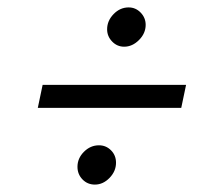

<svg xmlns="http://www.w3.org/2000/svg" viewBox="-20 -618 559 518"><path d="M315 -492Q296 -492 282.5 -506Q269 -520 269 -539Q269 -562 286.5 -580Q304 -598 327 -598Q346 -598 359.5 -584Q373 -570 373 -551Q373 -528 355 -510Q337 -492 315 -492ZM82 -327 95 -389H482L469 -327ZM236 -120Q216 -120 202.5 -134Q189 -148 189 -168Q189 -191 206.5 -208.5Q224 -226 247 -226Q266 -226 279.5 -212.5Q293 -199 293 -179Q293 -156 275.5 -138Q258 -120 236 -120Z"/></svg>

Font: Red Hat Text
Style: Italic
Weight: 400
Italic angle: -12°
Designer: Pentagram / MCKL
Foundry: Pentagram / MCKL
Version: Version 1.005; Red Hat Text Italic